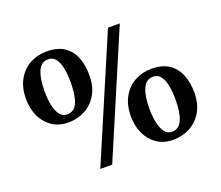

<svg xmlns="http://www.w3.org/2000/svg" viewBox="-123 -930 1273 1108"><g transform="rotate(-20 513.5 -375.5)"><path d="M315.5 0 636 -751H708.5L388.5 0ZM237 -315Q176.5 -315 135 -343.8Q93.5 -372.5 72 -420Q50.5 -467.5 50.5 -525.5Q50.5 -595 78 -643.8Q105.5 -692.5 151.8 -718Q198 -743.5 254.5 -743.5Q323 -743.5 364 -715Q405 -686.5 423.2 -638.5Q441.5 -590.5 441.5 -531.5Q441.5 -461.5 413.5 -413.2Q385.5 -365 339 -340Q292.5 -315 237 -315ZM245 -361Q287.5 -361 306.8 -404.5Q326 -448 326 -527.5Q326 -578.5 318.2 -616.8Q310.5 -655 293.5 -676.5Q276.5 -698 248.5 -698Q206 -698 186.2 -654Q166.5 -610 166.5 -531Q166.5 -483 174.5 -444.2Q182.5 -405.5 199.8 -383.2Q217 -361 245 -361ZM771 -14Q711 -14 669.2 -43Q627.5 -72 606.2 -119.8Q585 -167.5 585 -224Q585 -294 612.5 -342.8Q640 -391.5 686.2 -417Q732.5 -442.5 789 -442.5Q857 -442.5 898 -414Q939 -385.5 957.8 -337.2Q976.5 -289 976.5 -230Q976.5 -160.5 948.2 -112.2Q920 -64 873.2 -39Q826.5 -14 771 -14ZM779 -60Q821.5 -60 841 -103.8Q860.5 -147.5 860.5 -226Q860.5 -277 852.8 -315.5Q845 -354 828 -375.2Q811 -396.5 783 -396.5Q740.5 -396.5 720.5 -352.8Q700.5 -309 700.5 -230Q700.5 -182 708.8 -143.5Q717 -105 734.2 -82.5Q751.5 -60 779 -60Z"/></g></svg>

Font: Merriweather 72pt
Style: Bold
Weight: 700
Version: Version 2.100